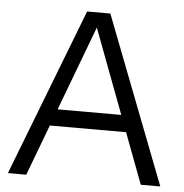

<svg xmlns="http://www.w3.org/2000/svg" viewBox="-49 -712 726 759"><g transform="rotate(5 313.5 -332.0)"><path d="M158.8 -201.8H461.3L537.3 0.1H614.8L358.5 -663.7H266.3L10 0H82.8L158.8 -201.9ZM310.1 -603.7 436.4 -268.2H183.8Z"/></g></svg>

Font: Diatome Awesome Regular
Style: Regular
Weight: 400
Designer: 15.100.17
Foundry: 15.100.17
Version: Version 1.008;Fontself Maker 3.5.8